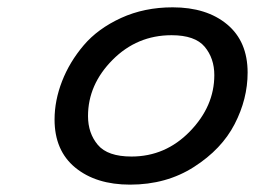

<svg xmlns="http://www.w3.org/2000/svg" viewBox="-20 -498 708 524"><path d="M128.9 -171.9Q128.9 -223.6 149.4 -276.4Q169.9 -329.1 208.5 -374.5Q247.1 -419.9 310.5 -449Q374 -478 451.2 -478Q543.9 -478 599.9 -431.4Q655.8 -384.8 655.8 -299.8Q655.8 -228 620.4 -159.4Q585 -90.8 509.5 -42.5Q434.1 5.9 335 5.9Q242.2 5.9 185.5 -40.5Q128.9 -86.9 128.9 -171.9ZM220.2 -181.2Q220.2 -134.3 247.1 -102.5Q273.9 -70.8 338.9 -70.8Q431.6 -70.8 498.3 -139.4Q564.9 -208 564.9 -293Q564.9 -338.9 538.6 -370.4Q512.2 -401.9 448.2 -401.9Q354 -401.9 287.1 -334.5Q220.2 -267.1 220.2 -181.2Z"/></svg>

Font: CMU Concrete
Style: BoldItalic
Weight: 700
Italic angle: -14.04°
Version: Version 0.7.0